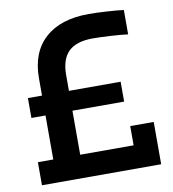

<svg xmlns="http://www.w3.org/2000/svg" viewBox="-83 -812 797 885"><g transform="rotate(-10 316.0 -370.0)"><path d="M391 -740Q425 -740 475 -737Q525 -734 554 -730V-616Q525 -620 473.5 -623Q422 -626 390 -626Q313 -626 276.5 -590.5Q240 -555 240 -481V-407H482V-314H240V-108H490V-198H600V0H42V-108H114V-314H48V-407H114V-488Q114 -609 186.5 -674.5Q259 -740 391 -740Z"/></g></svg>

Font: Sora-SIA SemiBold
Style: Regular
Weight: 600
Designer: Jonathan Barnbrook, Julián Moncada
Foundry: Barnbrook Fonts
Version: Version 2.000